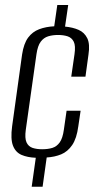

<svg xmlns="http://www.w3.org/2000/svg" viewBox="-20 -666 387 750"><path d="M103.8 63.4 119.8 -49.7Q87.7 -50.9 64.2 -60.9Q40.8 -71 30.7 -97Q20.7 -122.9 27.3 -172.4L66.2 -452.7Q72.7 -495.8 89.8 -519Q107 -542.1 133.2 -551.9Q159.4 -561.7 191.8 -563.3L203.8 -646.4H246.4L234.1 -562.1Q264.4 -559.3 287.1 -549.3Q309.7 -539.4 320.9 -516.7Q332 -494 325.6 -452.7L313.8 -366.5H258.3L271 -453.9Q275.9 -487.4 268.1 -503Q260.3 -518.7 244.2 -524.1Q228 -529.4 206.6 -529.4Q185.5 -529.4 168.1 -524.1Q150.7 -518.7 139 -503Q127.2 -487.4 122.4 -453.9L80.8 -159.5Q76.2 -126 83.6 -109.9Q91 -93.7 107.2 -88.3Q123.4 -83 144.5 -83Q167.3 -83 184.6 -88.3Q201.8 -93.7 213.4 -109.9Q224.9 -126 229.5 -159.5L240.1 -233.5H294.9L285.9 -172.7Q279.6 -125.2 262 -99.4Q244.4 -73.6 218.9 -63.1Q193.3 -52.6 162.4 -50.9L146.4 63.4Z"/></svg>

Font: Alumni Sans Thin
Style: Italic
Weight: 100
Italic angle: -8°
Designer: Robert E. Leuschke
Foundry: Robert E. Leuschke
Version: Version 1.016